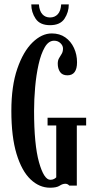

<svg xmlns="http://www.w3.org/2000/svg" viewBox="-20 -866 440 896"><path d="M213.5 10Q163.5 10 122.5 -29Q81.5 -68 57.2 -147.8Q33 -227.5 33 -349Q33 -465 60.8 -545.5Q88.5 -626 131.8 -668Q175 -710 221.5 -710Q258.5 -710 284.8 -691.5Q311 -673 325.2 -642.2Q339.5 -611.5 339.5 -575.5Q339.5 -514.5 294.5 -514.5Q271 -514.5 260.2 -530.2Q249.5 -546 249.5 -569Q249.5 -584.5 255.8 -594.8Q262 -605 268 -615Q274 -625 274 -640Q274 -653 262.2 -664.5Q250.5 -676 232.5 -676Q206.5 -676 188.8 -645.2Q171 -614.5 160 -565.2Q149 -516 144 -459Q139 -402 139 -349Q139 -191 162 -109Q185 -27 215 -27Q225 -27 232 -30.8Q239 -34.5 242.5 -38.5V-280.5H202V-316.5H382V-280.5H338.5V0H303.5Q302.5 -1.5 297.5 -5Q292.5 -8.5 285 -8.5Q272 -8.5 258 0.8Q244 10 213.5 10ZM213.5 -748.5Q166.5 -748.5 146.2 -778.8Q126 -809 126 -845.5H161.5Q164 -814.5 177.8 -799.5Q191.5 -784.5 213.5 -784.5Q235.5 -784.5 249.5 -799.5Q263.5 -814.5 265.5 -845.5H301Q301 -809 281 -778.8Q261 -748.5 213.5 -748.5Z"/></svg>

Font: Imbue 10pt SemiBold
Style: Regular
Weight: 600
Designer: Tyler Finck
Foundry: Etcetera Type Company
Version: Version 1.102; ttfautohint (v1.8.3)